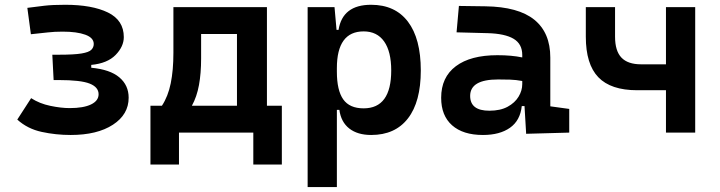

<svg xmlns="http://www.w3.org/2000/svg" viewBox="-20 -547 2970 792"><path d="M271.5 9.8Q210.4 9.8 151.9 -2.9Q93.3 -15.6 51.3 -53.7L108.4 -142.1Q143.1 -119.6 187.5 -110.4Q231.9 -101.1 267.6 -101.1Q324.2 -101.1 355.5 -116.2Q386.7 -131.3 386.7 -158.2Q386.7 -187.5 350.1 -202.1Q313.5 -216.8 221.7 -216.8H201.2L195.8 -321.3H223.1Q285.6 -321.3 316.2 -326.4Q346.7 -331.5 356.7 -341.6Q366.7 -351.6 366.7 -365.7Q366.7 -391.1 332 -403.8Q297.4 -416.5 238.3 -416.5Q204.1 -416.5 177.2 -413.3Q150.4 -410.2 107.4 -405.8L92.8 -514.6Q130.4 -519.5 163.3 -523.4Q196.3 -527.3 249 -527.3Q359.9 -527.3 425.3 -495.4Q490.7 -463.4 490.7 -394Q490.7 -355 456.8 -320.3Q422.9 -285.6 356.4 -279.3V-267.6Q434.1 -260.3 472.4 -227.8Q510.7 -195.3 510.7 -144Q510.7 -74.7 445.8 -32.5Q380.9 9.8 271.5 9.8Z M600.6 131.8V-110.8H647.9Q673.3 -149.4 684.3 -203.4Q695.3 -257.3 695.3 -329.1V-517.6H1081.1V-110.8H1142.6V131.8H1024.9V0H718.3V131.8ZM957.5 -110.8V-406.7H809.6V-305.7Q809.6 -244.6 800.8 -196.3Q792 -147.9 771.5 -110.8Z M1249 224.6V-517.6H1359.9L1368.2 -423.8H1376.5Q1393.1 -527.3 1510.7 -527.3Q1609.9 -527.3 1662.8 -457.5Q1715.8 -387.7 1715.8 -256.3Q1715.8 -127 1662.8 -58.6Q1609.9 9.8 1511.2 9.8Q1455.1 9.8 1420.9 -16.8Q1386.7 -43.5 1379.9 -93.8H1369.6V224.6ZM1369.6 -251.5Q1369.6 -174.3 1395.8 -137.2Q1421.9 -100.1 1480 -100.1Q1593.8 -100.1 1593.8 -256.3Q1593.8 -334.5 1564.5 -376Q1535.2 -417.5 1480 -417.5Q1369.6 -417.5 1369.6 -265.6Z M2150.4 4.9 2143.6 -109.4H2132.3Q2126 -49.8 2083.7 -20Q2041.5 9.8 1972.2 9.8Q1890.1 9.8 1845 -30Q1799.8 -69.8 1799.8 -143.6Q1799.8 -228.5 1860.4 -273.9Q1920.9 -319.3 2031.7 -319.3Q2090.8 -319.3 2134.3 -310.1V-320.3Q2134.3 -365.7 2098.6 -387Q2063 -408.2 1992.2 -410.2L1863.3 -413.6L1873 -522.5L1982.4 -521Q2118.2 -519 2184.1 -465.6Q2250 -412.1 2250 -309.6V-108.4L2328.1 -97.7V0ZM2134.3 -212.9Q2107.9 -217.8 2084.2 -218.5Q2060.5 -219.2 2034.7 -219.2Q1919.4 -219.2 1919.4 -151.4Q1919.4 -90.3 1998.5 -90.3Q2043.9 -90.3 2074 -106.7Q2104 -123 2119.1 -148.2Q2134.3 -173.3 2134.3 -200.2Z M2608.4 -174.8Q2499.5 -174.8 2448 -228.5Q2396.5 -282.2 2396.5 -395.5V-517.6H2517.1V-395.5Q2517.1 -336.9 2543.5 -309.3Q2569.8 -281.7 2624.5 -281.7H2727.1V-517.6H2847.7V0H2727.1V-174.8Z"/></svg>

Font: Cascadia Code SemiBold
Style: Regular
Weight: 600
Monospace: yes
Designer: Aaron Bell
Foundry: Saja Typeworks
Version: Version 2404.023; ttfautohint (v1.8.4)